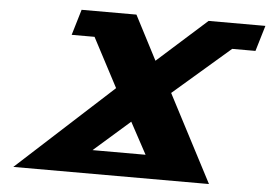

<svg xmlns="http://www.w3.org/2000/svg" viewBox="-55 -900 1369 975"><g transform="rotate(5 629.5 -412.5)"><path d="M1043.7 0 812.1 -444 1101.3 -694H1220L1259.2 -825H969.6L718.4 -600L601.8 -825H322.3L283.1 -694H399.7L531.4 -444L46.3 0ZM710 -120H439.7L623 -281Z"/></g></svg>

Font: Hussar
Style: BdSuprExtOblThree
Weight: 700
Foundry: Cannot Into Space Fonts
Version: Version 2.00